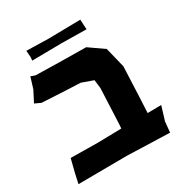

<svg xmlns="http://www.w3.org/2000/svg" viewBox="-166 -827 900 951"><g transform="rotate(-30 284.0 -351.5)"><path d="M119.1 -705.1 122.1 -668 120.1 -648.4 290 -650.4 430.7 -648.4 427.7 -705.1 244.1 -702.1ZM43.9 -135.7 24.4 -57.6 12.7 -3.9 288.1 -5.9 533.2 2 539.1 -58.6 563.5 -138.7 485.4 -137.7 490.2 -236.3 497.1 -398.4 468.8 -513.7 384.8 -572.3 234.4 -574.2 97.7 -577.1 73.2 -585.9 53.7 -522.5 21.5 -460 55.7 -444.3 181.6 -437.5 273.4 -433.6 338.9 -410.2 344.7 -362.3 335.9 -162.1 334 -136.7 199.2 -133.8Z"/></g></svg>

Font: MaokenAssortedSans-TC
Style: Regular
Weight: 500
Version: Version 0.83